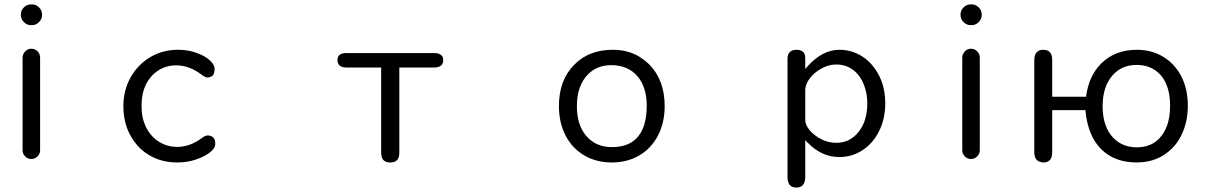

<svg xmlns="http://www.w3.org/2000/svg" viewBox="-20 -718 5526 867"><path d="M119.1 -604.5H125Q142.6 -604.5 156.2 -618.2Q169.9 -631.8 169.9 -649.4V-653.3Q169.9 -670.9 156.2 -684.6Q142.6 -698.2 125 -698.2H119.1Q101.6 -698.2 87.9 -684.6Q74.2 -670.9 74.2 -653.3V-649.4Q74.2 -631.8 87.9 -618.2Q101.6 -604.5 119.1 -604.5ZM161.1 -39.1V-458Q161.1 -474.6 149.4 -486.3Q137.7 -498 121.1 -498Q105.5 -498 93.8 -485.8Q82 -473.6 82 -458V-39.1Q82 -23.4 93.8 -11.7Q105.5 0 121.1 0Q137.7 0 149.4 -11.7Q161.1 -23.4 161.1 -39.1Z M537.1 -238.3Q537.1 -145.5 586.9 -78.1Q613.3 -41 653.3 -17.6Q709 15.6 779.3 15.6Q826.2 15.6 866.2 2Q912.1 -13.7 936.5 -37.1Q952.1 -52.7 952.1 -68.4Q952.1 -96.7 932.6 -103.5Q925.8 -106.4 918.9 -106.4Q906.2 -106.4 891.6 -94.7Q837.9 -54.7 780.3 -54.7Q735.4 -54.7 698.2 -77.6Q661.1 -100.6 639.6 -143.6Q619.1 -184.6 619.1 -239.3Q619.1 -294.9 638.7 -335.9Q659.2 -377 694.8 -399.9Q730.5 -422.9 775.4 -422.9Q832 -422.9 884.8 -384.8Q906.2 -368.2 915 -368.2Q931.6 -368.2 940.4 -377Q949.2 -385.7 949.2 -407.2Q949.2 -425.8 927.2 -445.8Q905.3 -465.8 867.2 -479.5Q829.1 -493.2 784.2 -493.2Q713.9 -493.2 657.7 -459.5Q601.6 -425.8 569.3 -367.7Q537.1 -309.6 537.1 -238.3Z M1780.3 -7.8Q1783.2 -16.6 1783.2 -28.3V-413.1H1939.5Q1962.9 -413.1 1973.6 -423.8Q1981.4 -431.6 1981.4 -446.3Q1981.4 -460.9 1973.6 -467.8Q1963.9 -478.5 1939.5 -478.5H1544.9Q1521.5 -478.5 1511.7 -468.8Q1503.9 -460.9 1503.9 -446.3Q1503.9 -431.6 1512.7 -422.9Q1522.5 -413.1 1544.9 -413.1H1701.2V-28.3Q1701.2 -22.5 1702.1 -17.6Q1703.1 -12.7 1704.1 -7.8Q1711.9 15.6 1742.2 15.6Q1772.5 15.6 1780.3 -7.8Z M2747.1 -493.2Q2639.6 -493.2 2574.2 -426.8Q2503.9 -357.4 2503.9 -239.3Q2503.9 -164.1 2534.2 -105.5Q2563.5 -48.8 2617.7 -16.6Q2671.9 15.6 2743.2 15.6Q2812.5 15.6 2866.7 -16.1Q2920.9 -47.9 2951.2 -106Q2981.4 -164.1 2981.4 -239.3Q2981.4 -357.4 2910.2 -428.7Q2891.6 -446.3 2867.2 -461.9Q2815.4 -493.2 2747.1 -493.2ZM2740.2 -423.8Q2814.5 -423.8 2857.4 -375Q2900.4 -325.2 2900.4 -241.2Q2900.4 -139.6 2853.5 -92.8Q2814.5 -53.7 2743.2 -53.7Q2670.9 -53.7 2627.9 -103.5Q2585 -153.3 2585 -238.3Q2585 -332 2635.7 -382.8Q2676.8 -423.8 2740.2 -423.8Z M3616.2 -406.2V-456.1Q3616.2 -480.5 3599.6 -488.3Q3590.8 -493.2 3577.1 -493.2Q3556.6 -493.2 3546.4 -482.9Q3536.1 -472.7 3536.1 -452.1V80.1Q3536.1 107.4 3547.9 119.1Q3557.6 128.9 3576.2 128.9Q3601.6 128.9 3610.4 109.4Q3616.2 98.6 3616.2 80.1V-85Q3627.9 -72.3 3629.9 -71.3Q3691.4 -8.8 3770.5 -8.8Q3827.1 -8.8 3874.5 -39.6Q3921.9 -70.3 3949.2 -125Q3977.5 -180.7 3977.5 -252Q3977.5 -343.8 3929.7 -409.2Q3906.2 -442.4 3874 -462.9Q3826.2 -493.2 3770.5 -493.2Q3694.3 -493.2 3627 -418.9ZM3616.2 -175.8V-310.5Q3616.2 -344.7 3650.4 -379.9Q3667 -396.5 3690.4 -409.2Q3722.7 -426.8 3755.9 -426.8Q3817.4 -426.8 3856.4 -378.9Q3871.1 -360.4 3880.9 -335.9Q3896.5 -295.9 3896.5 -250.5Q3896.5 -205.1 3881.8 -165Q3865.2 -124 3833 -98.6Q3800.8 -73.2 3756.8 -73.2Q3723.6 -73.2 3693.4 -86.9Q3658.2 -104.5 3637.7 -127.9Q3616.2 -153.3 3616.2 -175.8Z M4362.3 -604.5H4368.2Q4385.7 -604.5 4399.4 -618.2Q4413.1 -631.8 4413.1 -649.4V-653.3Q4413.1 -670.9 4399.4 -684.6Q4385.7 -698.2 4368.2 -698.2H4362.3Q4344.7 -698.2 4331.1 -684.6Q4317.4 -670.9 4317.4 -653.3V-649.4Q4317.4 -631.8 4331.1 -618.2Q4344.7 -604.5 4362.3 -604.5ZM4404.3 -39.1V-458Q4404.3 -474.6 4392.6 -486.3Q4380.9 -498 4364.3 -498Q4348.6 -498 4336.9 -485.8Q4325.2 -473.6 4325.2 -458V-39.1Q4325.2 -23.4 4336.9 -11.7Q4348.6 0 4364.3 0Q4380.9 0 4392.6 -11.7Q4404.3 -23.4 4404.3 -39.1Z M4884.8 -281.2H4731.4V-446.3Q4731.4 -471.7 4720.7 -482.4Q4710 -493.2 4691.4 -493.2Q4671.9 -493.2 4662.1 -482.4Q4650.4 -471.7 4650.4 -446.3V-32.2Q4650.4 7.8 4679.7 13.7Q4684.6 15.6 4691.4 15.6Q4710 15.6 4720.7 4.9Q4731.4 -5.9 4731.4 -32.2V-220.7H4881.8V-215.8Q4892.6 -104.5 4952.6 -44.4Q5012.7 15.6 5113.3 15.6Q5209 15.6 5272.5 -47.9Q5297.9 -73.2 5314.5 -107.4Q5343.8 -166 5343.8 -240.7Q5343.8 -315.4 5314.5 -373Q5285.2 -429.7 5232.9 -461.4Q5180.7 -493.2 5113.3 -493.2Q5014.6 -493.2 4952.1 -430.7Q4897.5 -376 4884.8 -286.1ZM5008.8 -93.8Q4959 -144.5 4959 -238.3Q4959 -324.2 5001 -374.5Q5043 -424.8 5112.3 -424.8Q5181.6 -424.8 5222.7 -377Q5263.7 -328.1 5263.7 -241.2Q5263.7 -141.6 5212.9 -90.8Q5174.8 -52.7 5112.8 -52.7Q5050.8 -52.7 5008.8 -93.8Z"/></svg>

Font: FakePearl
Style: Light
Weight: 350
Version: Version 1.2